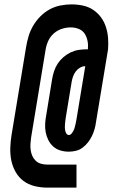

<svg xmlns="http://www.w3.org/2000/svg" viewBox="-20 -778 540 876"><path d="M195 78Q166 78 137.5 71Q109 64 87 47.5Q65 31 51 6Q37 -19 31.5 -46.5Q26 -74 27 -104Q28 -134 33 -164L99 -563Q103 -588 110.5 -613Q118 -638 131.5 -661Q145 -684 164.5 -703.5Q184 -723 207 -735.5Q230 -748 256 -753Q282 -758 306 -758Q333 -758 358.5 -752.5Q384 -747 404.5 -733.5Q425 -720 440 -700Q455 -680 463 -655.5Q471 -631 473 -605.5Q475 -580 473 -553L418 -221Q416 -205 411.5 -189Q407 -173 399.5 -157.5Q392 -142 381.5 -128.5Q371 -115 357 -104.5Q343 -94 326.5 -90Q310 -86 294 -86Q274 -86 255.5 -91.5Q237 -97 223 -109.5Q209 -122 200.5 -139Q192 -156 188.5 -174.5Q185 -193 186 -213Q187 -233 191 -253L218 -418Q221 -436 227 -454Q233 -472 243.5 -488Q254 -504 269 -517Q284 -530 301.5 -538.5Q319 -547 337.5 -550Q356 -553 374 -553H381Q383 -572 379.5 -590.5Q376 -609 366.5 -624Q357 -639 339.5 -646Q322 -653 303 -653Q283 -653 262.5 -646.5Q242 -640 225.5 -625.5Q209 -611 200 -591Q191 -571 188 -551L122 -151Q120 -137 119 -122Q118 -107 120 -93Q122 -79 127.5 -66.5Q133 -54 143 -44.5Q153 -35 167 -31Q181 -27 195 -27H329V78ZM295 -162Q301 -162 306 -168Q311 -174 314.5 -180.5Q318 -187 320 -193.5Q322 -200 323.5 -207Q325 -214 326.5 -220.5Q328 -227 329 -234L369 -476Q357 -476 345.5 -469.5Q334 -463 326 -452.5Q318 -442 313.5 -429.5Q309 -417 307 -405L280 -241Q279 -233 278 -226Q277 -219 276.5 -211.5Q276 -204 276 -196.5Q276 -189 277.5 -182Q279 -175 283 -168.5Q287 -162 295 -162Z"/></svg>

Font: Iosevka Curly Slab XBdObl
Style: Regular
Weight: 800
Italic angle: -9°
Monospace: yes
Designer: Belleve Invis
Foundry: Belleve Invis
Version: Version 11.1.0; ttfautohint (v1.8.3)